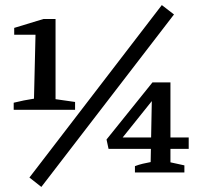

<svg xmlns="http://www.w3.org/2000/svg" viewBox="-20 -680 790 757"><path d="M34 -247V-275Q54 -280 74 -284Q94 -288 114 -291L120 -543H36V-570L151 -605H199V-289L276 -278V-247ZM143 57 96 20 618 -660 666 -623ZM512 0V-25Q528 -31 543 -34.5Q558 -38 574 -41L579 -309L595 -302L442 -111L431 -138H724V-93H408L400 -130L581 -355H652V-40L707 -28V0Z"/></svg>

Font: Piazzolla 24pt SemiBold
Style: Regular
Weight: 600
Designer: Juan Pablo del Peral
Foundry: Huerta Tipografica
Version: Version 2.005